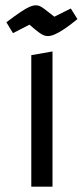

<svg xmlns="http://www.w3.org/2000/svg" viewBox="-20 -704 316 724"><path d="M98 -496 178 -510V0H98ZM161 -568Q152 -568 144.5 -571Q137 -574 125 -583Q113 -592 91 -611L29 -579L4 -620Q37 -645 58 -659Q79 -673 92 -678.5Q105 -684 115 -684Q123 -684 130 -681Q137 -678 149 -669Q161 -660 185 -641L247 -672L272 -632Q244 -609 223 -595Q202 -581 187 -574.5Q172 -568 161 -568Z"/></svg>

Font: Changa Light
Style: Regular
Weight: 300
Designer: Eduardo Rodriguez Tunni
Foundry: Eduardo Rodriguez Tunni
Version: Version 3.002; ttfautohint (v1.8.2)